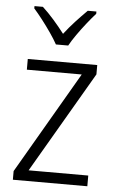

<svg xmlns="http://www.w3.org/2000/svg" viewBox="-54 -802 505 840"><g transform="rotate(5 198.0 -382.5)"><path d="M362 0H35V-38L295 -485H54V-532H359V-491L100 -47H362ZM171 -606Q159 -628 140 -655.5Q121 -683 100.5 -709.5Q80 -736 63 -755V-765H100Q124 -743 150 -713.5Q176 -684 198 -655Q221 -685 246 -712Q271 -739 297 -765H335V-755Q317 -735 296 -708.5Q275 -682 256 -655Q237 -628 225 -606Z"/></g></svg>

Font: Noto Sans Lao Looped SemiCondensed Light
Style: Regular
Weight: 300
Width: 4
Designer: Mark Frömberg, Ben Mitchell
Foundry: The Fontpad Ltd
Version: Version 1.002; ttfautohint (v1.8.4.7-5d5b)